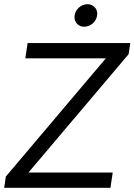

<svg xmlns="http://www.w3.org/2000/svg" viewBox="-72 -898 643 918"><path d="M393 -832C393 -858 373 -878 346 -878C314 -877 285 -852 284 -816C284 -790 304 -770 331 -770C363 -771 392 -796 393 -832ZM60 -692 49 -619H434L-44 -54L-52 0H456L467 -73H64L543 -639L551 -692Z"/></svg>

Font: Cantarell
Style: Oblique
Weight: 400
Italic angle: -8°
Designer: Dave Crossland
Version: Version 0.024